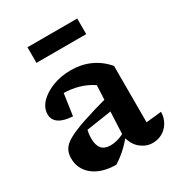

<svg xmlns="http://www.w3.org/2000/svg" viewBox="-171 -816 872 939"><g transform="rotate(-30 265.5 -346.5)"><path d="M421 8Q385 8 354 -16.5Q323 -41 311 -92L324 -374Q254 -422 154 -422Q138 -422 122 -420Q106 -418 92 -415L169 -452L147 -300Q96 -303 70 -321Q44 -339 44 -370Q44 -406 72 -435.5Q100 -465 147 -483Q194 -501 250 -501Q309 -501 358.5 -478.5Q408 -456 444 -413V-95L531 -104Q530 -71 515 -45.5Q500 -20 475.5 -6Q451 8 421 8ZM212 11Q131 10 83.5 -27.5Q36 -65 36 -127Q36 -154 48 -175Q60 -196 93 -214.5Q126 -233 186.5 -253.5Q247 -274 343 -300V-233L138 -202L179 -220Q174 -205 172 -190Q170 -175 170 -161Q170 -123 186 -104Q202 -85 236 -85Q259 -85 283.5 -93Q308 -101 335 -118V-105Q309 -70 279.5 -41.5Q250 -13 212 11ZM123 -616V-704H404V-616Z"/></g></svg>

Font: Piazzolla 24pt
Style: Bold
Weight: 700
Designer: Juan Pablo del Peral
Foundry: Huerta Tipografica
Version: Version 2.005